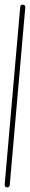

<svg xmlns="http://www.w3.org/2000/svg" viewBox="-61 -921 147 942"><g transform="rotate(5 12.5 -450.0)"><path d="M0 -13H25V-888H0ZM13 -25Q9 -25 6 -23.5Q3 -22 1.5 -19Q0 -16 0 -13Q0 -9 1.5 -6Q3 -3 6 -1.5Q9 0 13 0Q16 0 19 -1.5Q22 -3 23.5 -6Q25 -9 25 -13Q25 -16 23.5 -19Q22 -22 19 -23.5Q16 -25 13 -25ZM13 -900Q9 -900 6 -898.5Q3 -897 1.5 -894Q0 -891 0 -888Q0 -884 1.5 -881Q3 -878 6 -876.5Q9 -875 13 -875Q16 -875 19 -876.5Q22 -878 23.5 -881Q25 -884 25 -888Q25 -891 23.5 -894Q22 -897 19 -898.5Q16 -900 13 -900Z"/></g></svg>

Font: Wavefont Thin
Style: Regular
Weight: 100
Monospace: yes
Version: Version 3.005;gftools[0.9.33]